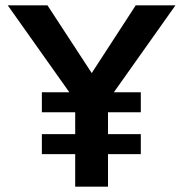

<svg xmlns="http://www.w3.org/2000/svg" viewBox="-20 -700 687 720"><path d="M137 -279V-354H508V-279ZM137 -122V-197H508V-122ZM262 0V-323L9 -680H158L324 -426L489 -680H638L385 -323V0Z"/></svg>

Font: Teachers SemiBold
Style: Regular
Weight: 600
Version: Version 1.001